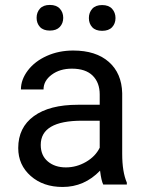

<svg xmlns="http://www.w3.org/2000/svg" viewBox="-20 -741 584 771"><path d="M394.5 0Q386.7 -15.6 381.8 -55.7Q318.8 9.8 231.4 9.8Q153.3 9.8 103.3 -34.4Q53.2 -78.6 53.2 -146.5Q53.2 -229 116 -274.7Q178.7 -320.3 292.5 -320.3H380.4V-361.8Q380.4 -409.2 352.1 -437.3Q323.7 -465.3 268.6 -465.3Q220.2 -465.3 187.5 -440.9Q154.8 -416.5 154.8 -381.8H64Q64 -421.4 92 -458.3Q120.1 -495.1 168.2 -516.6Q216.3 -538.1 273.9 -538.1Q365.2 -538.1 417 -492.4Q468.8 -446.8 470.7 -366.7V-123.5Q470.7 -50.8 489.3 -7.8V0ZM244.6 -68.8Q287.1 -68.8 325.2 -90.8Q363.3 -112.8 380.4 -147.9V-256.3H309.6Q143.6 -256.3 143.6 -159.2Q143.6 -116.7 171.9 -92.8Q200.2 -68.8 244.6 -68.8ZM127 -669.4Q127 -691.4 140.4 -706.3Q153.8 -721.2 180.2 -721.2Q206.5 -721.2 220.2 -706.3Q233.9 -691.4 233.9 -669.4Q233.9 -647.5 220.2 -632.8Q206.5 -618.2 180.2 -618.2Q153.8 -618.2 140.4 -632.8Q127 -647.5 127 -669.4ZM336.9 -668.5Q336.9 -690.4 350.3 -705.6Q363.8 -720.7 390.1 -720.7Q416.5 -720.7 430.2 -705.6Q443.8 -690.4 443.8 -668.5Q443.8 -646.5 430.2 -631.8Q416.5 -617.2 390.1 -617.2Q363.8 -617.2 350.3 -631.8Q336.9 -646.5 336.9 -668.5Z"/></svg>

Font: RobotoDraft
Style: Regular
Weight: 400
Version: Version 2.001101; 2014